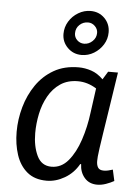

<svg xmlns="http://www.w3.org/2000/svg" viewBox="-54 -800 618 856"><g transform="rotate(5 254.5 -372.5)"><path d="M418 -495H462Q447 -396 436.5 -328.5Q426 -261 419.5 -218.5Q413 -176 409.5 -151.5Q406 -127 405 -114.5Q404 -102 404 -94Q404 -76 411 -65Q418 -54 437 -54Q447 -54 457.5 -56.5Q468 -59 477 -62L488 -12Q472 -3 452 4Q432 11 413 11Q377 11 356 -13.5Q335 -38 334 -74H330Q307 -33 267.5 -10Q228 13 187 13Q133 13 99.5 -15Q66 -43 50.5 -90Q35 -137 35 -193Q35 -249 50.5 -304Q66 -359 97 -404Q128 -449 175 -476Q222 -503 286 -503Q314 -503 342.5 -493.5Q371 -484 396 -459ZM118 -194Q118 -136 138 -93.5Q158 -51 203 -51Q247 -51 278 -88Q309 -125 328.5 -183.5Q348 -242 356 -307L371 -416Q331 -441 288 -441Q242 -441 209.5 -419Q177 -397 156.5 -360.5Q136 -324 127 -280.5Q118 -237 118 -194ZM317 -758Q355 -758 380 -732.5Q405 -707 405 -670Q405 -640 389.5 -615Q374 -590 348.5 -574.5Q323 -559 293 -559Q256 -559 230.5 -584.5Q205 -610 205 -646Q205 -676 220.5 -701.5Q236 -727 262 -742.5Q288 -758 317 -758ZM310 -706Q288 -706 272 -691Q256 -676 256 -653Q256 -635 269 -622.5Q282 -610 300 -610Q321 -610 337.5 -625.5Q354 -641 354 -663Q354 -680 341 -693Q328 -706 310 -706Z"/></g></svg>

Font: Rosario Light
Style: Italic
Weight: 300
Italic angle: -8.05°
Designer: Hector Gatti
Foundry: Omnibus Type
Version: Version 1.101; ttfautohint (v1.8.1.43-b0c9)